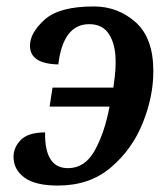

<svg xmlns="http://www.w3.org/2000/svg" viewBox="-20 -566 507 596"><path d="M160 10Q258 10 324 -46Q390 -102 423 -184Q456 -266 456 -345Q456 -448 401 -497Q346 -546 271 -546Q164 -546 118.5 -505Q73 -464 73 -424Q73 -368 161 -366Q176 -491 257 -491Q299 -491 319 -459Q339 -427 339 -374Q339 -350 336.5 -330Q334 -310 332 -294H143L134 -235H320Q305 -155 274.5 -99.5Q244 -44 191 -44Q118 -44 120 -155Q68 -155 45 -132Q22 -109 22 -79Q22 -40 55.5 -15Q89 10 160 10Z"/></svg>

Font: Noto Serif SemiCondensed Semi
Style: Italic
Weight: 600
Width: 4
Italic angle: -12°
Designer: Monotype Design Team
Foundry: Monotype Imaging Inc.
Version: Version 1.901